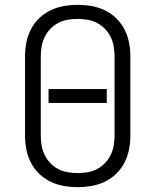

<svg xmlns="http://www.w3.org/2000/svg" viewBox="-20 -763 640 791"><path d="M300 8Q271 8 242.5 3Q214 -2 188 -14.5Q162 -27 141 -47.5Q120 -68 107 -93.5Q94 -119 88.5 -147.5Q83 -176 83 -205V-530Q83 -559 88.5 -587.5Q94 -616 107 -641.5Q120 -667 141 -687.5Q162 -708 188 -720.5Q214 -733 242.5 -738Q271 -743 300 -743Q329 -743 357.5 -738Q386 -733 412 -720.5Q438 -708 459 -687.5Q480 -667 493 -641.5Q506 -616 511.5 -587.5Q517 -559 517 -530V-205Q517 -176 511.5 -147.5Q506 -119 493 -93.5Q480 -68 459 -47.5Q438 -27 412 -14.5Q386 -2 357.5 3Q329 8 300 8ZM300 -50Q321 -50 341.5 -53.5Q362 -57 380 -66.5Q398 -76 412.5 -91Q427 -106 436 -124.5Q445 -143 448.5 -163.5Q452 -184 452 -205V-530Q452 -551 448.5 -571.5Q445 -592 436 -610.5Q427 -629 412.5 -644Q398 -659 380 -668.5Q362 -678 341.5 -681.5Q321 -685 300 -685Q279 -685 258.5 -681.5Q238 -678 220 -668.5Q202 -659 187.5 -644Q173 -629 164 -610.5Q155 -592 151.5 -571.5Q148 -551 148 -530V-205Q148 -184 151.5 -163.5Q155 -143 164 -124.5Q173 -106 187.5 -91Q202 -76 220 -66.5Q238 -57 258.5 -53.5Q279 -50 300 -50ZM180 -339V-396H420V-339Z"/></svg>

Font: Iosevka Aile Light
Style: Regular
Weight: 300
Designer: Belleve Invis
Foundry: Belleve Invis
Version: Version 27.3.5; ttfautohint (v1.8.4)